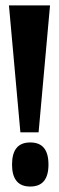

<svg xmlns="http://www.w3.org/2000/svg" viewBox="-20 -680 219 713"><path d="M13.2 -660H165.8L123.3 -188.5H55.7ZM24.7 -68.8Q24.7 -110 41.5 -130.5Q58.3 -151 92.3 -151Q126.5 -151 143.2 -130.6Q160 -110.2 160 -68.8Q160 -28.3 143.2 -7.8Q126.5 12.7 92.3 12.7Q58.3 12.7 41.5 -7.8Q24.7 -28.3 24.7 -68.8Z"/></svg>

Font: Bricolage Grotesque 96pt Condensed ExBd
Style: Regular
Weight: 800
Width: 3
Designer: Mathieu Triay
Foundry: Atelier Triay
Version: Version 1.001;Glyphs 3.2 (3207)